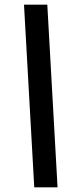

<svg xmlns="http://www.w3.org/2000/svg" viewBox="-20 -756 322 824"><path d="M127 48 83 -736H183L227 48Z"/></svg>

Font: Archivo Condensed ExtraBold
Style: Italic
Weight: 800
Width: 3
Italic angle: -10°
Designer: Hector Gatti
Foundry: Omnibus-Type
Version: Version 2.001